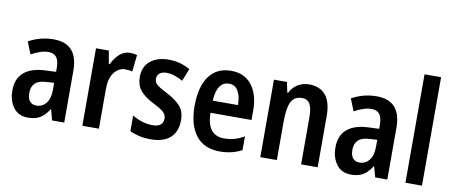

<svg xmlns="http://www.w3.org/2000/svg" viewBox="-67 -1038 3132 1325"><g transform="rotate(10 1498.5 -375.0)"><path d="M255 -553Q425 -553 425 -363V0H340L320 -74H317Q290 -31 257 -10.5Q224 10 172 10Q104 10 69 -38Q34 -86 34 -157Q34 -240 85.5 -284Q137 -328 236 -332L309 -335V-361Q309 -413 290.5 -437Q272 -461 235 -461Q207 -461 177 -451Q147 -441 114 -423L80 -508Q117 -529 161 -541Q205 -553 255 -553ZM260 -255Q203 -253 177.5 -229Q152 -205 152 -161Q152 -120 169 -101Q186 -82 215 -82Q256 -82 282.5 -115Q309 -148 309 -208V-258Z M789 -553Q815 -553 839 -546L826 -428Q806 -435 777 -435Q730 -435 699 -393.5Q668 -352 668 -280V0H552V-543H642L658 -451H664Q683 -493 715 -523Q747 -553 789 -553Z M1216 -155Q1216 -75 1168.5 -32.5Q1121 10 1034 10Q989 10 952.5 2Q916 -6 885 -21V-131Q914 -112 952.5 -100Q991 -88 1027 -88Q1102 -88 1102 -148Q1102 -173 1083 -191.5Q1064 -210 1007 -238Q949 -267 916.5 -304Q884 -341 884 -403Q884 -473 932 -513Q980 -553 1061 -553Q1102 -553 1139 -543Q1176 -533 1211 -513L1176 -425Q1149 -441 1120 -451Q1091 -461 1063 -461Q1031 -461 1013.5 -447Q996 -433 996 -409Q996 -391 1004 -379Q1012 -367 1033 -353.5Q1054 -340 1092 -321Q1149 -291 1182.5 -255Q1216 -219 1216 -155Z M1498 -552Q1593 -552 1644 -485.5Q1695 -419 1695 -308V-242H1407Q1410 -84 1529 -84Q1568 -84 1601 -93Q1634 -102 1670 -123V-27Q1604 10 1516 10Q1404 10 1347.5 -64.5Q1291 -139 1291 -268Q1291 -406 1345 -479Q1399 -552 1498 -552ZM1500 -462Q1459 -462 1435.5 -429Q1412 -396 1408 -327H1585Q1585 -386 1564 -424Q1543 -462 1500 -462Z M2046 -553Q2120 -553 2160.5 -505Q2201 -457 2201 -360V0H2085V-331Q2085 -391 2068.5 -421.5Q2052 -452 2013 -452Q1958 -452 1936.5 -408Q1915 -364 1915 -268V0H1799V-543H1890L1905 -471H1911Q1931 -511 1966 -532Q2001 -553 2046 -553Z M2519 -553Q2689 -553 2689 -363V0H2604L2584 -74H2581Q2554 -31 2521 -10.5Q2488 10 2436 10Q2368 10 2333 -38Q2298 -86 2298 -157Q2298 -240 2349.5 -284Q2401 -328 2500 -332L2573 -335V-361Q2573 -413 2554.5 -437Q2536 -461 2499 -461Q2471 -461 2441 -451Q2411 -441 2378 -423L2344 -508Q2381 -529 2425 -541Q2469 -553 2519 -553ZM2524 -255Q2467 -253 2441.5 -229Q2416 -205 2416 -161Q2416 -120 2433 -101Q2450 -82 2479 -82Q2520 -82 2546.5 -115Q2573 -148 2573 -208V-258Z M2932 0H2816V-760H2932Z"/></g></svg>

Font: Noto Sans Myanmar UI Condensed SemiBold
Style: Regular
Weight: 600
Width: 3
Designer: Monotype Design Team
Foundry: Monotype Imaging Inc.
Version: Version 2.103; ttfautohint (v1.8.4.7-5d5b)